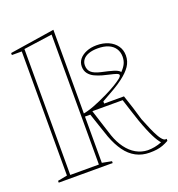

<svg xmlns="http://www.w3.org/2000/svg" viewBox="-136 -856 909 983"><g transform="rotate(-20 318.0 -365.0)"><path d="M22 0V-10L74 -20V-696H20V-707L264 -745V-20L316 -10V0ZM91 -17H247V-725L91 -703ZM513 15Q472 15 439 -2.5Q406 -20 381.5 -54Q357 -88 339 -136Q327 -173 315.5 -205Q304 -237 293 -272H254V-287Q286 -292 322.5 -306Q359 -320 400 -340Q433 -356 456 -370Q479 -384 491.5 -394Q504 -404 504 -411Q504 -417 491.5 -421.5Q479 -426 460 -430Q441 -434 419.5 -440Q398 -446 379 -455Q360 -464 348 -479.5Q336 -495 336 -518Q336 -541 350 -558Q364 -575 388.5 -585Q413 -595 444 -595Q480 -595 508 -582.5Q536 -570 552 -547.5Q568 -525 568 -495Q568 -463 550.5 -437Q533 -411 498 -385Q477 -369 447 -351.5Q417 -334 379 -313V-301H487Q500 -263 511 -228Q522 -193 531 -161Q544 -128 556 -100.5Q568 -73 579.5 -53Q591 -33 602 -25Q606 -22 610 -21.5Q614 -21 618 -22V-11Q602 -2 586 4Q570 10 552.5 12.5Q535 15 513 15ZM585 -15Q578 -23 570.5 -34.5Q563 -46 554.5 -63Q546 -80 536 -104Q526 -128 515 -159Q504 -191 494 -222.5Q484 -254 474 -285H309Q318 -256 330 -218.5Q342 -181 357 -135Q371 -95 393.5 -64.5Q416 -34 445 -17.5Q474 -1 508 0Q527 0 546 -3.5Q565 -7 585 -15ZM516 -422Q534 -440 542 -457Q550 -474 550 -495Q550 -520 537.5 -539Q525 -558 501.5 -568Q478 -578 444 -578Q415 -578 394.5 -570.5Q374 -563 363.5 -549.5Q353 -536 353 -518Q353 -494 368 -480Q383 -466 418 -458Q460 -449 483 -442Q506 -435 515 -425Z"/></g></svg>

Font: Kalnia Glaze Thin SemiBold
Style: Regular
Weight: 600
Version: Version 1.110